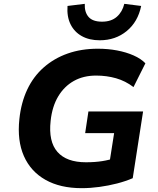

<svg xmlns="http://www.w3.org/2000/svg" viewBox="-20 -970 823 1001"><path d="M406 11Q294 11 217 -32.5Q140 -76 104.5 -156.5Q69 -237 81 -349Q90 -435 122 -503Q154 -571 208 -618.5Q262 -666 333 -691Q404 -716 490 -716Q543 -716 590.5 -707Q638 -698 676.5 -681Q715 -664 738 -640L676 -516Q634 -548 585 -562Q536 -576 481 -576Q415 -576 365 -548Q315 -520 283.5 -467.5Q252 -415 244 -340Q232 -232 279.5 -178Q327 -124 428 -124Q475 -124 513 -130Q551 -136 585 -148L545 -85L575 -276H424L441 -389H726L672 -41Q635 -25 590.5 -13.5Q546 -2 498.5 4.5Q451 11 406 11ZM500 -760Q445 -760 406 -782Q367 -804 347.5 -844Q328 -884 332 -939L422 -950Q420 -907 441.5 -882Q463 -857 512 -857Q560 -857 589 -882.5Q618 -908 628 -950L716 -939Q699 -856 640.5 -808Q582 -760 500 -760Z"/></svg>

Font: Nunito Sans 8pt ExtraBold
Style: Italic
Weight: 800
Italic angle: -9°
Version: Version 3.101;gftools[0.9.27]